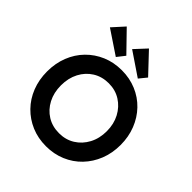

<svg xmlns="http://www.w3.org/2000/svg" viewBox="-250 -1112 1290 1290"><g transform="rotate(45 395.5 -467.0)"><path d="M396 10Q320 10 256.5 -17Q193 -44 145.5 -92.5Q98 -141 72 -207Q46 -273 46 -351Q46 -429 72 -495Q98 -561 145.5 -609.5Q193 -658 256.5 -685Q320 -712 396 -712Q471 -712 535 -685Q599 -658 646 -609Q693 -560 719 -494Q745 -428 745 -351Q745 -273 719 -207.5Q693 -142 646 -93Q599 -44 535 -17Q471 10 396 10ZM396 -114Q459 -114 508 -144.5Q557 -175 585.5 -228.5Q614 -282 614 -351Q614 -419 585.5 -472.5Q557 -526 508 -557Q459 -588 396 -588Q332 -588 283 -557.5Q234 -527 206 -473.5Q178 -420 178 -351Q178 -282 206 -228.5Q234 -175 283 -144.5Q332 -114 396 -114ZM511 -748 344 -861 421 -944 555 -802ZM304 -746 135 -859 211 -943 348 -802Z"/></g></svg>

Font: Readex Pro Medium
Style: Regular
Weight: 500
Designer: Bonnie Shaver-Troup, Thomas Jockin
Foundry: Lexend
Version: Version 1.204; ttfautohint (v1.8.4.7-5d5b)